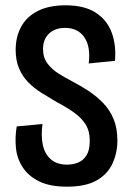

<svg xmlns="http://www.w3.org/2000/svg" viewBox="-20 -691 497 723"><path d="M232 12Q168 12 127.5 -8Q87 -28 65.5 -61Q44 -94 40 -134Q36 -174 43 -215L140 -224Q134 -181 141 -146.5Q148 -112 171 -91.5Q194 -71 233 -71Q255 -71 274.5 -79Q294 -87 306 -106.5Q318 -126 318 -161Q318 -197 303 -221.5Q288 -246 260.5 -266Q233 -286 193 -307Q164 -324 136 -341.5Q108 -359 86 -381.5Q64 -404 51.5 -434Q39 -464 39 -503Q39 -552 59.5 -590Q80 -628 122 -649.5Q164 -671 227 -671Q297 -671 339.5 -644Q382 -617 400 -570Q418 -523 413 -462L314 -452Q318 -483 314 -507.5Q310 -532 298 -550Q286 -568 267.5 -577Q249 -586 225 -586Q199 -586 180.5 -576Q162 -566 152 -548.5Q142 -531 142 -507Q142 -474 159 -451.5Q176 -429 202 -413Q228 -397 255 -383Q284 -368 313.5 -348.5Q343 -329 368 -303.5Q393 -278 407.5 -243.5Q422 -209 422 -162Q422 -116 404 -76Q386 -36 344.5 -12Q303 12 232 12Z"/></svg>

Font: Bricolage Grotesque Condensed Medium
Style: Regular
Weight: 500
Width: 3
Designer: Mathieu Triay
Foundry: Atelier Triay
Version: Version 1.000;gftools[0.9.30]